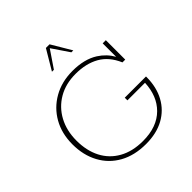

<svg xmlns="http://www.w3.org/2000/svg" viewBox="-213 -953 1119 1119"><g transform="rotate(-45 346.5 -393.5)"><path d="M355 11Q261 11 192.5 -27Q124 -65 87 -133.5Q50 -202 50 -291Q50 -380 88.5 -448Q127 -516 195.5 -555Q264 -594 353 -594Q450 -594 513 -554Q563 -522 591 -472V-583H617V-423H594Q561 -500 500 -534.5Q439 -569 353 -569Q272 -569 211 -533.5Q150 -498 116 -435Q82 -372 82 -290Q82 -207 114 -145Q146 -83 207.5 -48.5Q269 -14 355 -14Q471 -14 536 -79Q598 -141 603 -246H458V-268H633V-264Q633 -181 599.5 -119Q566 -57 504 -23Q442 11 355 11ZM265 -675 338 -798H368L441 -675H425L353 -781L281 -675Z"/></g></svg>

Font: Rokkitt SemiBold Thin
Style: Regular
Weight: 250
Version: Version 3.103